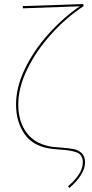

<svg xmlns="http://www.w3.org/2000/svg" viewBox="-20 -731 455 946"><path d="M279 -4Q319 -1 342.5 3.5Q366 8 382.5 23.5Q399 39 399 69Q399 128 322 195L315 187Q388 125 388 69Q388 32 359.5 20.5Q331 9 275 6L241 3Q146 -7 102.5 -68.5Q59 -130 59 -216Q59 -301 102.5 -391.5Q146 -482 218 -562.5Q290 -643 373 -700L93 -690L92 -701L390 -711L392 -701Q307 -645 233.5 -564Q160 -483 115 -391.5Q70 -300 70 -216Q70 -130 113.5 -74Q157 -18 242 -7Z"/></svg>

Font: Ysabeau Hairline
Style: Regular
Weight: 100
Designer: Christian Thalmann (Catharsis Fonts)
Version: Version 0.003